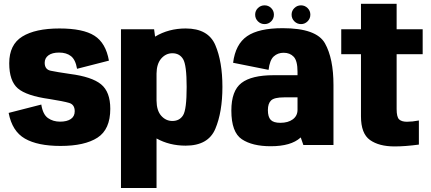

<svg xmlns="http://www.w3.org/2000/svg" viewBox="-20 -746 2218 988"><path d="M291.5 5Q174 5 108.2 -32.8Q42.5 -70.5 24.5 -165L192.5 -208Q200.5 -157 226.8 -138.5Q253 -120 289 -120Q325 -120 344.8 -133.8Q364.5 -147.5 364.5 -173.5Q364.5 -208 335.5 -216.5Q306.5 -225 234.5 -236.5Q116 -253 71.8 -291.2Q27.5 -329.5 27.5 -420.5Q27.5 -516.5 94.8 -558Q162 -599.5 286 -599.5Q407.5 -599.5 466 -562.2Q524.5 -525 540.5 -434L376.5 -392Q368.5 -439 345.2 -457.2Q322 -475.5 284 -475.5Q248.5 -475.5 229.2 -461.2Q210 -447 210 -423Q210 -388.5 240.8 -382Q271.5 -375.5 340 -365.5Q452.5 -351 500 -312.2Q547.5 -273.5 547.5 -186Q547.5 -80 481.5 -37.5Q415.5 5 291.5 5Z M602.5 221.5V-595.5H773L778 -557.5Q847.5 -599.5 935.5 -599.5Q1051.5 -599.5 1088 -514Q1124.5 -428.5 1124.5 -299Q1124.5 -169.5 1088 -83Q1051.5 3.5 935.5 3.5Q852 3.5 785.5 -33.5V221.5ZM785.5 -228.5Q786 -177.5 809 -151Q833 -123.5 867 -123.5Q904 -123.5 922.2 -153Q940.5 -182.5 940.5 -298.5Q940.5 -411.5 922.2 -441.8Q904 -472 867 -472Q833 -472 809 -444Q786 -416.5 785.5 -367.5Z M1541 0 1527.5 -39Q1527 -38.5 1526 -37.5Q1477.5 6.5 1373 6.5Q1278.5 6.5 1224.5 -29.5Q1170.5 -65.5 1170.5 -177Q1170.5 -279 1222.5 -319Q1274.5 -359 1388 -359H1511V-376.5Q1511 -433 1491.5 -453.8Q1472 -474.5 1439.5 -474.5Q1409.5 -474.5 1388.8 -455.8Q1368 -437 1362 -386.5L1179.5 -423Q1191.5 -518.5 1251.5 -559.8Q1311.5 -601 1434.5 -601Q1608.5 -601 1652.2 -523Q1696 -445 1696 -308.5V0ZM1511 -181V-245H1442Q1391.5 -245 1375 -229.2Q1358.5 -213.5 1358.5 -179.5Q1358.5 -144.5 1373 -129.2Q1387.5 -114 1422.5 -114Q1462.5 -114 1486.8 -132Q1511 -150 1511 -181ZM1529 -622Q1509 -622 1494.8 -636.2Q1480.5 -650.5 1480.5 -670.5Q1480.5 -690.5 1494.8 -704.5Q1509 -718.5 1529 -718.5Q1548.5 -718.5 1562.8 -704.5Q1577 -690.5 1577 -670.5Q1577 -650.5 1562.8 -636.2Q1548.5 -622 1529 -622ZM1341.5 -622Q1321.5 -622 1307.2 -636.2Q1293 -650.5 1293 -670.5Q1293 -690.5 1307.2 -704.5Q1321.5 -718.5 1341.5 -718.5Q1361.5 -718.5 1375.5 -704.5Q1389.5 -690.5 1389.5 -670.5Q1389.5 -650.5 1375.5 -636.2Q1361.5 -622 1341.5 -622Z M2010.5 7.5Q1930.5 7.5 1884 -25.5Q1837.5 -58.5 1837.5 -147V-467H1736V-595.5H1837.5V-726.5H2021V-595.5H2155V-467H2021V-185Q2021 -143.5 2034 -131.5Q2047 -119.5 2074 -119.5Q2101.5 -119.5 2135.5 -126V-2Q2065.5 7.5 2010.5 7.5Z"/></svg>

Font: Anybody ExtraBold
Style: Regular
Weight: 800
Designer: Tyler Finck
Foundry: Etcetera Type Company
Version: Version 1.010; ttfautohint (v1.8.3) -l 8 -r 50 -G 200 -x 14 